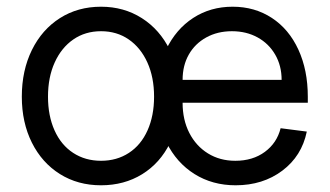

<svg xmlns="http://www.w3.org/2000/svg" viewBox="-20 -536 982 572"><path d="M45 -248Q45 -326 75 -387Q105 -448 158.5 -482Q212 -516 281 -516Q349 -516 402.5 -482Q456 -448 486 -387Q516 -326 516 -248Q516 -170 486.5 -110Q457 -50 403.5 -17Q350 16 281 16Q212 16 158.5 -17.5Q105 -51 75 -111Q45 -171 45 -248ZM439 -248Q439 -306 419 -350Q399 -394 363.5 -418.5Q328 -443 281 -443Q234 -443 198.5 -418.5Q163 -394 143 -350Q123 -306 123 -248Q123 -191 142.5 -147.5Q162 -104 198 -80.5Q234 -57 281 -57Q328 -57 364 -80.5Q400 -104 419.5 -147.5Q439 -191 439 -248ZM446 -251Q446 -328 475 -388.5Q504 -449 555.5 -482.5Q607 -516 673 -516Q739 -516 790 -482.5Q841 -449 869 -388Q897 -327 897 -248V-230H524Q524 -179 544 -140Q564 -101 599.5 -79Q635 -57 681 -57Q733 -57 769 -83.5Q805 -110 816 -154L894 -144Q879 -71 821 -27.5Q763 16 682 16Q613 16 559.5 -17.5Q506 -51 476 -111.5Q446 -172 446 -251ZM671 -443Q628 -443 594.5 -424.5Q561 -406 542.5 -373.5Q524 -341 524 -298H819Q819 -340 800 -373Q781 -406 747.5 -424.5Q714 -443 671 -443Z"/></svg>

Font: Uncut Sans Variable
Style: Regular
Weight: 400
Designer: Kasper Nordkvist
Foundry: UNCUT.wtf
Version: Version 1.304;Glyphs 3.2 (3246)